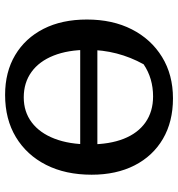

<svg xmlns="http://www.w3.org/2000/svg" viewBox="8 -714 715 772"><g transform="rotate(90 366.0 -327.5)"><path d="M123 -292V-361H616V-292ZM361 10Q269 10 201 -30.5Q133 -71 95.5 -144.5Q58 -218 58 -319Q58 -422 97.5 -499.5Q137 -577 208.5 -621Q280 -665 375 -665Q469 -665 538 -624.5Q607 -584 644.5 -510.5Q682 -437 682 -338Q682 -233 642.5 -155Q603 -77 531 -33.5Q459 10 361 10ZM371 -65Q429 -65 471.5 -97Q514 -129 537 -188.5Q560 -248 560 -330Q560 -410 537.5 -467Q515 -524 471.5 -554.5Q428 -585 367 -585Q331 -585 298.5 -575.5Q266 -566 238 -547Q180 -442 180 -322Q180 -243 203 -185Q226 -127 269 -96Q312 -65 371 -65Z"/></g></svg>

Font: Piazzolla 24pt SemiBold
Style: Regular
Weight: 600
Designer: Juan Pablo del Peral
Foundry: Huerta Tipografica
Version: Version 2.005